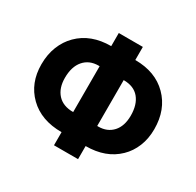

<svg xmlns="http://www.w3.org/2000/svg" viewBox="-164 -925 1165 1140"><g transform="rotate(30 418.5 -355.0)"><path d="M502.9 -650.4Q641.6 -650.4 723.9 -567.6Q806.2 -484.9 806.2 -351.1Q806.2 -285.6 784.4 -232.2Q762.7 -178.7 723.6 -141.1Q641.1 -60.5 502.9 -60.5V29.3H337.9V-60.5Q197.8 -60.5 115.2 -141.1Q32.7 -221.7 32.7 -350.1Q32.7 -418 54.7 -473.1Q76.7 -528.3 116.2 -567.4Q199.2 -650.4 337.9 -650.4V-740.2H502.9ZM331.5 -512.7Q267.6 -512.7 230.7 -469.7Q193.8 -426.8 193.8 -350.1Q193.8 -279.8 231 -239Q268.1 -198.2 337.9 -198.2V-512.7ZM502.9 -512.7V-198.2H510.3Q571.3 -198.2 608.2 -238.5Q645 -278.8 645 -351.1Q645 -426.3 609.1 -469.5Q573.2 -512.7 502.9 -512.7Z"/></g></svg>

Font: Sadagaat-English
Style: Regular
Weight: 900
Designer: Ahmed alsheikh
Foundry: Ahmed alsheikh Design
Version: Version 2.137;January 17, 2018;FontCreator 11.0.0.2408 64-bi